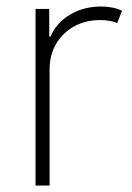

<svg xmlns="http://www.w3.org/2000/svg" viewBox="-20 -573 409 593"><path d="M89.8 0V-545.5H132.1V-460.2H136Q153.8 -502.1 195.8 -527.5Q237.9 -552.9 292.3 -552.9Q329.5 -552.9 356.9 -539.8L342 -501.8Q319.6 -511 289.8 -511Q244.3 -511 209 -491.5Q173.7 -471.9 153.4 -437.7Q133.2 -403.4 133.2 -359.4V0Z"/></svg>

Font: Inter UI Extra Light
Style: Regular
Weight: 200
Designer: Rasmus Andersson
Foundry: rsms
Version: 3.2;8d6f07862